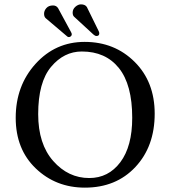

<svg xmlns="http://www.w3.org/2000/svg" viewBox="-20 -850 781 880"><path d="M355 -614Q273 -614 214 -543.5Q155 -473 155 -327Q155 -190 224 -112Q293 -34 389 -34Q477 -34 531.5 -106.5Q586 -179 586 -310Q586 -462 525 -538Q464 -614 355 -614ZM689 -329Q689 -179 600.5 -84.5Q512 10 369 10Q236 10 144 -78Q52 -166 52 -310Q52 -457 143 -557.5Q234 -658 368 -658Q505 -658 597 -566.5Q689 -475 689 -329ZM182 -787Q182 -801 192.5 -813Q203 -825 223 -825Q238 -825 246 -813L305 -704Q309 -697 309 -693Q309 -687 304.5 -683.5Q300 -680 296 -680Q291 -680 288 -683L189 -767Q182 -774 182 -787ZM313 -792Q313 -808 325.5 -819Q338 -830 351 -830Q370 -830 378 -818L432 -708Q435 -703 435 -697Q435 -685 422 -685Q416 -685 408 -692L320 -773Q313 -779 313 -792Z"/></svg>

Font: Libertinus Sans
Style: Regular
Weight: 400
Designer: Philipp H. Poll
Foundry: Khaled Hosny
Version: Version 6.1